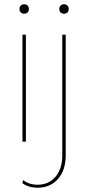

<svg xmlns="http://www.w3.org/2000/svg" viewBox="-20 -662 412 897"><path d="M71 -620Q71 -630 77 -636Q83 -642 93 -642Q103 -642 109 -636Q115 -630 115 -620Q115 -610 109 -604Q103 -598 93 -598Q83 -598 77 -604Q71 -610 71 -620ZM101 0H85V-500H101ZM301 -620Q301 -610 295 -604Q289 -598 279 -598Q269 -598 263 -604Q257 -610 257 -620Q257 -630 263 -636Q269 -642 279 -642Q289 -642 295 -636Q301 -630 301 -620ZM287 64Q287 133 251 174Q215 215 155 215Q134 215 115 209Q96 203 84 193L89 179Q101 190 118.5 195.5Q136 201 155 201Q208 201 239.5 163.5Q271 126 271 64V-500H287Z"/></svg>

Font: Work Sans Thin
Style: Regular
Weight: 260
Designer: Wei Huang
Foundry: Wei Huang
Version: Version 1.500